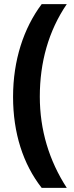

<svg xmlns="http://www.w3.org/2000/svg" viewBox="-20 -748 359 926"><path d="M43 -281C43 -107 91 43 181 158H302C217 27 172 -121 172 -282C172 -447 214 -599 302 -728H181C94 -612 43 -457 43 -281Z"/></svg>

Font: Noto Sans Hebrew Condensed
Style: Bold
Weight: 700
Width: 3
Designer: Monotype Design Team
Foundry: Monotype Imaging Inc.
Version: Version 2.004